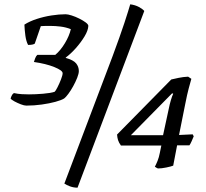

<svg xmlns="http://www.w3.org/2000/svg" viewBox="-20 -774 955 889"><path d="M102 -285Q92 -285 76.5 -291Q61 -297 47 -304.5Q33 -312 29 -318Q36 -340 45 -343Q63 -339 81 -338Q99 -337 114 -337Q144 -337 179.5 -340Q215 -343 233 -349Q237 -352 246 -369.5Q255 -387 262.5 -406.5Q270 -426 270 -435Q270 -448 231.5 -463.5Q193 -479 137 -487Q139 -494 143 -504.5Q147 -515 153 -520H236Q260 -540 280.5 -574Q301 -608 308 -639Q285 -648 260.5 -651Q236 -654 213 -654Q204 -654 192 -654Q180 -654 169 -653L141 -572Q133 -566 110 -566Q101 -583 97.5 -609Q94 -635 93 -660Q116 -675 149.5 -686Q183 -697 218.5 -702.5Q254 -708 284 -708Q294 -708 311.5 -702.5Q329 -697 347 -688Q365 -679 377 -670Q389 -661 389 -654Q388 -633 371.5 -605.5Q355 -578 331.5 -551.5Q308 -525 285 -508L284 -506Q320 -496 332.5 -480.5Q345 -465 345 -445Q345 -433 337.5 -414Q330 -395 319 -375Q308 -355 296.5 -339.5Q285 -324 277 -318Q264 -310 236.5 -302.5Q209 -295 173.5 -290Q138 -285 102 -285ZM339 95Q321 95 304.5 89Q288 83 278 76L501 -513Q537 -610 556 -668Q575 -726 583 -754Q606 -751 623.5 -741.5Q641 -732 648 -723ZM712 6Q710 6 705 3Q700 0 697 -2Q703 -13 709.5 -29Q716 -45 720 -66L727 -100H540Q530 -114 526.5 -125.5Q523 -137 522 -151L773 -406Q785 -409 807 -413.5Q829 -418 851 -419L866 -409Q860 -387 853.5 -363.5Q847 -340 837 -289L809 -149L872 -152L877 -143Q873 -133 867.5 -120.5Q862 -108 857 -101H800L782 -7Q772 -3 750 1.5Q728 6 712 6ZM586 -148H735L762 -273Q765 -289 771 -309.5Q777 -330 782 -340L777 -342Z"/></svg>

Font: Texturina
Style: Italic
Weight: 400
Italic angle: -11°
Designer: Guillermo Torres Carreño
Foundry: Omnibus-Type
Version: Version 1.002; ttfautohint (v1.8.3)